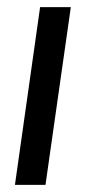

<svg xmlns="http://www.w3.org/2000/svg" viewBox="-20 -520 276 540"><path d="M92.8 -500H179.2L107.9 0H22Z"/></svg>

Font: Oakes Grotesk
Style: Italic
Weight: 400
Italic angle: -8°
Designer: Samuel Oakes
Foundry: Samuel Oakes
Version: Version 1.000;PS 001.000;hotconv 1.0.88;makeotf.lib2.5.64775